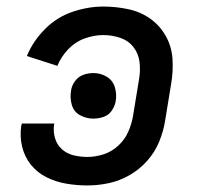

<svg xmlns="http://www.w3.org/2000/svg" viewBox="-20 -558 616 586"><path d="M247 8Q279 8 312 1Q345 -6 375.5 -23.5Q406 -41 429.5 -67.5Q453 -94 466 -126Q479 -158 484 -190L502 -300Q509 -339 506.5 -377.5Q504 -416 486 -448Q468 -480 438.5 -501Q409 -522 371.5 -530Q334 -538 295 -538Q249 -538 201.5 -522Q154 -506 117.5 -469.5Q81 -433 62 -387L155 -357Q166 -384 187.5 -407Q209 -430 238 -440.5Q267 -451 295 -451Q322 -451 347 -442.5Q372 -434 387.5 -414Q403 -394 406 -367.5Q409 -341 404 -314L386 -204Q382 -180 371.5 -156Q361 -132 341 -113.5Q321 -95 296 -87Q271 -79 247 -79Q225 -79 204.5 -84Q184 -89 169 -102.5Q154 -116 148 -136Q142 -156 145 -178L146 -181H47Q46 -178 45 -175Q40 -142 47.5 -110.5Q55 -79 74.5 -55Q94 -31 122 -17Q150 -3 182 2.5Q214 8 247 8ZM265 -196Q280 -196 295.5 -201Q311 -206 320.5 -219.5Q330 -233 333 -248Q337 -271 330.5 -292Q324 -313 305.5 -324Q287 -335 265 -335Q249 -335 234 -329.5Q219 -324 209 -310.5Q199 -297 197 -282Q193 -260 199 -238.5Q205 -217 224 -206.5Q243 -196 265 -196Z"/></svg>

Font: Iosevka Sparkle Medium
Style: Italic
Weight: 500
Italic angle: -9°
Designer: Belleve Invis
Foundry: Belleve Invis
Version: Version 4.5.0; ttfautohint (v1.8.3)